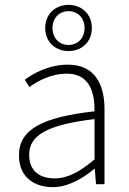

<svg xmlns="http://www.w3.org/2000/svg" viewBox="-20 -758 530 790"><path d="M197 12C260 12 319 -23 368 -63H370L375 0H410V-308C410 -409 372 -492 259 -492C181 -492 115 -455 82 -430L101 -400C133 -423 189 -455 255 -455C350 -455 370 -375 369 -300C155 -276 58 -226 58 -119C58 -28 122 12 197 12ZM204 -24C148 -24 100 -51 100 -121C100 -199 168 -244 369 -268V-102C308 -51 259 -24 204 -24ZM262 -548C317 -548 358 -586 358 -643C358 -699 317 -738 262 -738C207 -738 166 -699 166 -643C166 -586 207 -548 262 -548ZM262 -573C225 -573 196 -600 196 -643C196 -685 225 -712 262 -712C299 -712 328 -685 328 -643C328 -600 299 -573 262 -573Z"/></svg>

Font: Source Sans Pro Light
Style: Regular
Weight: 300
Designer: Paul D. Hunt
Foundry: Adobe Systems Incorporated
Version: Version 3.006;hotconv 1.0.111;makeotfexe 2.5.65597